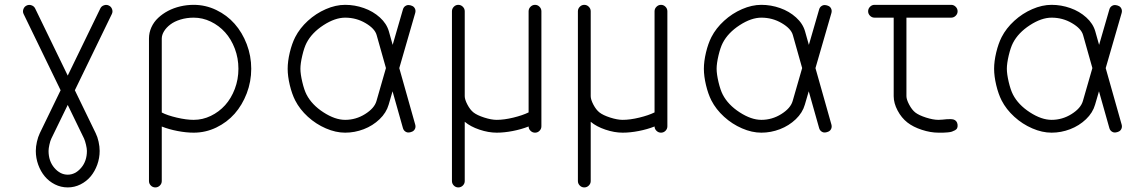

<svg xmlns="http://www.w3.org/2000/svg" viewBox="-20 -559 4824 809"><path d="M346.2 76.9Q346.2 66.9 342.3 50.5Q338.4 34.2 334.2 24.9L265.4 -116.9L196 25.6Q191.9 33.9 188.2 50.4Q184.6 66.9 184.6 76.9Q184.6 119.9 209.1 148.4Q233.6 177 265.4 177Q297.1 177 321.7 148.4Q346.2 119.9 346.2 76.9ZM92 -535.6Q101.8 -540.5 112.7 -536.7Q123.5 -533 128.2 -523.2L265.4 -240.5L402.6 -523.2Q407.2 -533 418.1 -536.7Q429 -540.5 438.7 -535.6Q448.5 -531 452.3 -520.3Q456.1 -509.5 451.2 -499.8L295.4 -178.7L383.1 2Q390.9 17.6 395.4 38.1Q399.9 58.6 399.9 76.9Q399.9 106.9 389.8 135Q379.6 163.1 362.1 184.2Q344.5 205.3 319.2 218Q293.9 230.7 265.4 230.7Q236.8 230.7 211.5 218Q186.3 205.3 168.7 184.2Q151.1 163.1 141 135Q130.9 106.9 130.9 76.9Q130.9 58.8 135.5 38.5Q140.1 18.1 147.7 2.2L235.4 -178.7L79.6 -499.8Q74.7 -509.5 78.5 -520.3Q82.3 -531 92 -535.6Z M796.1 0Q764.4 0 728.1 -7Q691.9 -13.9 661.6 -25.9V203.9Q661.6 214.8 653.6 222.8Q645.5 230.7 634.5 230.7Q623.5 230.7 615.6 222.8Q607.7 214.8 607.7 203.9V-67.9V-72.5V-396.2Q607.7 -421.4 617.9 -444Q628.2 -466.6 646.4 -483.6Q664.6 -500.7 688.2 -513.2Q711.9 -525.6 739.6 -532.1Q767.3 -538.6 796.1 -538.6Q846.2 -538.6 891.4 -516.8Q936.5 -495.1 968.6 -458.7Q1000.7 -422.4 1019.7 -372.8Q1038.6 -323.2 1038.6 -269.3Q1038.6 -215.3 1019.7 -165.8Q1000.7 -116.2 968.6 -79.8Q936.5 -43.5 891.4 -21.7Q846.2 0 796.1 0ZM796.1 -484.6Q766.6 -484.6 740.7 -476.7Q714.8 -468.8 697.9 -455.9Q680.9 -443.1 671.3 -427.5Q661.6 -411.9 661.6 -396.2V-85Q684.8 -72.8 725 -63.4Q765.1 -54 796.1 -54Q833.7 -54 868.3 -70.7Q902.8 -87.4 928.5 -115.8Q954.1 -144.3 969.4 -184.4Q984.6 -224.6 984.6 -269.3Q984.6 -314 969.4 -354.1Q954.1 -394.3 928.5 -422.7Q902.8 -451.2 868.3 -467.9Q833.7 -484.6 796.1 -484.6Z M1434.3 -54Q1479.5 -54 1518.4 -78.4Q1557.4 -102.8 1566.2 -133.1L1606.2 -272.2L1566.9 -411.6Q1559.3 -438.5 1520.3 -461.5Q1481.2 -484.6 1434.3 -484.6Q1391.8 -484.6 1342.9 -452.9Q1293.9 -421.1 1271.7 -378.2Q1261.7 -358.9 1253.8 -325.3Q1245.8 -291.7 1245.8 -269.3Q1245.8 -246.8 1253.8 -213.3Q1261.7 -179.7 1271.7 -160.4Q1293.9 -117.4 1342.9 -85.7Q1391.8 -54 1434.3 -54ZM1677.7 -519Q1680.4 -528.6 1687.6 -533.4Q1694.8 -538.3 1702.9 -537.7Q1710.9 -537.1 1718.1 -533.4Q1725.3 -529.8 1728.8 -521.7Q1732.2 -513.7 1729.5 -504.2L1662.4 -272L1729.5 -34.2Q1732.2 -24.7 1728.8 -16.7Q1725.3 -8.8 1718.1 -5.1Q1710.9 -1.5 1702.9 -0.7Q1694.8 0 1687.6 -5Q1680.4 -10 1677.7 -19.5L1634 -174.3L1617.7 -118.2Q1607.9 -84 1579.3 -56.6Q1550.8 -29.3 1512.6 -14.6Q1474.4 0 1434.3 0Q1394.5 0 1352.9 -18.1Q1311.3 -36.1 1277.2 -67.1Q1243.2 -98.1 1223.9 -135.7Q1210 -163.1 1201 -200.6Q1192.1 -238 1192.1 -269.3Q1192.1 -300.5 1201 -337.9Q1210 -375.2 1223.9 -402.6Q1243.2 -440.2 1277.2 -471.3Q1311.3 -502.4 1352.9 -520.5Q1394.5 -538.6 1434.3 -538.6Q1474.9 -538.6 1513.3 -525Q1551.8 -511.5 1580.6 -485.5Q1609.4 -459.5 1618.7 -426.3Q1621.3 -417 1626.6 -398.2Q1631.8 -379.4 1634.5 -369.9Z M2072.8 0Q2038.1 0 2000.1 -12.8Q1962.2 -25.6 1938.2 -45.9V203.9Q1938.2 214.8 1930.2 222.8Q1922.1 230.7 1911.1 230.7Q1900.1 230.7 1892.2 222.8Q1884.3 214.8 1884.3 203.9V-511.5Q1884.3 -522.5 1892.2 -530.5Q1900.1 -538.6 1911.1 -538.6Q1922.1 -538.6 1930.2 -530.5Q1938.2 -522.5 1938.2 -511.5V-153.8Q1938.2 -139.6 1949.6 -118Q1960.9 -96.4 1975.1 -85.2Q1990 -73.5 2020.3 -63.7Q2050.5 -54 2072.8 -54Q2103.8 -54 2142.7 -63.4Q2181.6 -72.8 2207.3 -85.4V-511.5Q2207.3 -522.5 2215.3 -530.5Q2223.4 -538.6 2234.4 -538.6Q2245.4 -538.6 2253.3 -530.5Q2261.2 -522.5 2261.2 -511.5V-71.8V-68.6V-26.9Q2261.2 -15.9 2253.3 -7.9Q2245.4 0 2234.4 0Q2223.6 0 2215.6 -7.7Q2207.5 -15.4 2207.3 -26.1Q2176.3 -13.9 2140.5 -7Q2104.7 0 2072.8 0Z M2603.5 0Q2568.8 0 2530.9 -12.8Q2492.9 -25.6 2469 -45.9V203.9Q2469 214.8 2460.9 222.8Q2452.9 230.7 2441.9 230.7Q2430.9 230.7 2423 222.8Q2415 214.8 2415 203.9V-511.5Q2415 -522.5 2423 -530.5Q2430.9 -538.6 2441.9 -538.6Q2452.9 -538.6 2460.9 -530.5Q2469 -522.5 2469 -511.5V-153.8Q2469 -139.6 2480.3 -118Q2491.7 -96.4 2505.9 -85.2Q2520.8 -73.5 2551 -63.7Q2581.3 -54 2603.5 -54Q2634.5 -54 2673.5 -63.4Q2712.4 -72.8 2738 -85.4V-511.5Q2738 -522.5 2746.1 -530.5Q2754.2 -538.6 2765.1 -538.6Q2776.1 -538.6 2784.1 -530.5Q2792 -522.5 2792 -511.5V-71.8V-68.6V-26.9Q2792 -15.9 2784.1 -7.9Q2776.1 0 2765.1 0Q2754.4 0 2746.3 -7.7Q2738.3 -15.4 2738 -26.1Q2707 -13.9 2671.3 -7Q2635.5 0 2603.5 0Z M3188 -54Q3233.2 -54 3272.1 -78.4Q3311 -102.8 3319.8 -133.1L3359.9 -272.2L3320.6 -411.6Q3313 -438.5 3273.9 -461.5Q3234.9 -484.6 3188 -484.6Q3145.5 -484.6 3096.6 -452.9Q3047.6 -421.1 3025.4 -378.2Q3015.4 -358.9 3007.4 -325.3Q2999.5 -291.7 2999.5 -269.3Q2999.5 -246.8 3007.4 -213.3Q3015.4 -179.7 3025.4 -160.4Q3047.6 -117.4 3096.6 -85.7Q3145.5 -54 3188 -54ZM3431.4 -519Q3434.1 -528.6 3441.3 -533.4Q3448.5 -538.3 3456.5 -537.7Q3464.6 -537.1 3471.8 -533.4Q3479 -529.8 3482.4 -521.7Q3485.8 -513.7 3483.2 -504.2L3416 -272L3483.2 -34.2Q3485.8 -24.7 3482.4 -16.7Q3479 -8.8 3471.8 -5.1Q3464.6 -1.5 3456.5 -0.7Q3448.5 0 3441.3 -5Q3434.1 -10 3431.4 -19.5L3387.7 -174.3L3371.3 -118.2Q3361.6 -84 3333 -56.6Q3304.4 -29.3 3266.2 -14.6Q3228 0 3188 0Q3148.2 0 3106.6 -18.1Q3064.9 -36.1 3030.9 -67.1Q2996.8 -98.1 2977.5 -135.7Q2963.6 -163.1 2954.7 -200.6Q2945.8 -238 2945.8 -269.3Q2945.8 -300.5 2954.7 -337.9Q2963.6 -375.2 2977.5 -402.6Q2996.8 -440.2 3030.9 -471.3Q3064.9 -502.4 3106.6 -520.5Q3148.2 -538.6 3188 -538.6Q3228.5 -538.6 3267 -525Q3305.4 -511.5 3334.2 -485.5Q3363 -459.5 3372.3 -426.3Q3375 -417 3380.2 -398.2Q3385.5 -379.4 3388.2 -369.9Z M3934.1 -54Q3940.7 -54 3950.8 -54.9Q3960.9 -55.9 3968.5 -56.6Q3976.1 -57.4 3984.6 -57.1Q3993.2 -56.9 3998.9 -55.1Q4004.6 -53.2 4009 -48.2Q4013.4 -43.2 4014.6 -34.9Q4015.9 -26.6 4013.4 -20.3Q4011 -13.9 4004.2 -10.3Q3997.3 -6.6 3991 -4.4Q3984.6 -2.2 3973.3 -1.2Q3961.9 -0.2 3955.4 -0.1Q3949 0 3937.3 0Q3935.1 0 3934.1 0Q3900.9 0 3864.3 -12Q3827.6 -23.9 3803.2 -43Q3778.3 -62.5 3762 -93.4Q3745.6 -124.3 3745.6 -153.8V-484.6H3664.8Q3653.8 -484.6 3645.9 -492.6Q3637.9 -500.5 3637.9 -511.5Q3637.9 -522.5 3645.9 -530.5Q3653.8 -538.6 3664.8 -538.6H3987.8Q3998.8 -538.6 4006.8 -530.5Q4014.9 -522.5 4014.9 -511.5Q4014.9 -500.5 4006.8 -492.6Q3998.8 -484.6 3987.8 -484.6H3799.3V-153.8Q3799.3 -139.9 3810.8 -118.2Q3822.3 -96.4 3836.4 -85.2Q3851.3 -73.5 3881.6 -63.7Q3911.9 -54 3934.1 -54Z M4410.9 -54Q4456.1 -54 4495 -78.4Q4533.9 -102.8 4542.7 -133.1L4582.8 -272.2L4543.5 -411.6Q4535.9 -438.5 4496.8 -461.5Q4457.8 -484.6 4410.9 -484.6Q4368.4 -484.6 4319.5 -452.9Q4270.5 -421.1 4248.3 -378.2Q4238.3 -358.9 4230.3 -325.3Q4222.4 -291.7 4222.4 -269.3Q4222.4 -246.8 4230.3 -213.3Q4238.3 -179.7 4248.3 -160.4Q4270.5 -117.4 4319.5 -85.7Q4368.4 -54 4410.9 -54ZM4654.3 -519Q4657 -528.6 4664.2 -533.4Q4671.4 -538.3 4679.4 -537.7Q4687.5 -537.1 4694.7 -533.4Q4701.9 -529.8 4705.3 -521.7Q4708.7 -513.7 4706.1 -504.2L4638.9 -272L4706.1 -34.2Q4708.7 -24.7 4705.3 -16.7Q4701.9 -8.8 4694.7 -5.1Q4687.5 -1.5 4679.4 -0.7Q4671.4 0 4664.2 -5Q4657 -10 4654.3 -19.5L4610.6 -174.3L4594.2 -118.2Q4584.5 -84 4555.9 -56.6Q4527.3 -29.3 4489.1 -14.6Q4450.9 0 4410.9 0Q4371.1 0 4329.5 -18.1Q4287.8 -36.1 4253.8 -67.1Q4219.7 -98.1 4200.4 -135.7Q4186.5 -163.1 4177.6 -200.6Q4168.7 -238 4168.7 -269.3Q4168.7 -300.5 4177.6 -337.9Q4186.5 -375.2 4200.4 -402.6Q4219.7 -440.2 4253.8 -471.3Q4287.8 -502.4 4329.5 -520.5Q4371.1 -538.6 4410.9 -538.6Q4451.4 -538.6 4489.9 -525Q4528.3 -511.5 4557.1 -485.5Q4585.9 -459.5 4595.2 -426.3Q4597.9 -417 4603.1 -398.2Q4608.4 -379.4 4611.1 -369.9Z"/></svg>

Font: Tecnico
Style: Fino
Weight: 400
Version: Version 1.3